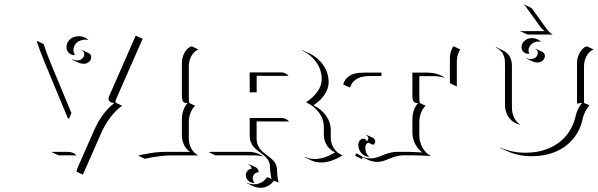

<svg xmlns="http://www.w3.org/2000/svg" viewBox="-20 -702 2756 885"><path d="M150.1 -509.5 151.1 -513.2 181.2 -499Q192.1 -462.9 214.8 -408.2L307.9 -183.8L309.6 -182.4L298.8 -156.2H293L275.4 -198.7Q258.1 -241 230.1 -307.7Q202.1 -374.5 183.1 -421.4Q161.1 -474.6 150.1 -509.5ZM219.7 0 220.9 -2H289.1Q319.8 -2 332 14.2L329.8 14.6Q325 14.2 319.1 14.2L249.8 13.9ZM286.4 -485.6Q286.4 -494.6 290 -503.3Q293.7 -512 300.7 -519.2Q307.6 -526.4 319.1 -530.8Q330.6 -535.2 344.7 -535.2Q369.1 -535.2 387.9 -517.8L384.3 -518.3Q379.4 -519 374.8 -519.3Q360.8 -519.3 349.7 -515Q338.6 -510.7 332 -503.8Q325.4 -496.8 321.9 -488.5Q318.4 -480.2 318.4 -471.7Q318.4 -459.7 324.5 -450.4L326.2 -448.5Q324.5 -448.2 322.8 -448.5Q306.2 -448.5 296.3 -459.1Q286.4 -469.7 286.4 -485.6ZM312 -427 312.7 -428.7Q323.2 -423.8 335.7 -423.8Q349.4 -423.8 358.8 -432.1Q368.2 -440.4 368.2 -452.1Q368.2 -464.8 357.4 -469.7L358.4 -471.2L388.4 -457.3Q400.4 -451.7 400.4 -438.5Q400.4 -426 390.3 -417Q380.1 -408 365.7 -408Q352.8 -408 342 -413.1ZM332 88.9 338.1 70.3 412.4 -98.4Q448.7 -182.1 507.1 -227.1Q480.2 -229 480.2 -247.1Q480.2 -253.2 483.9 -260.7Q498 -293.2 549.1 -409.2Q600.1 -525.1 604.7 -536.1L607.4 -537.1L637.5 -523.2L515.6 -246.1Q512.5 -238.8 512.5 -232.9Q512.5 -230.7 512.9 -228.8L542.7 -214.8Q481.9 -170.2 444.1 -83.5L362.1 103Z M617.2 15.6 629.4 11.7Q633.5 11 649.2 8.1Q664.8 5.1 671.8 4Q678.7 2.9 691.8 1.2Q704.8 -0.5 716.7 -1.2Q728.5 -2 741 -2H856.4Q838.4 -13.2 828.4 -33.9Q818.4 -54.7 818.4 -78.1V-152.3Q818.4 -174.8 825.6 -194.8Q832.8 -214.8 844.7 -226.6Q837.4 -226.8 833.1 -227.9Q828.9 -229 825.1 -232.7Q821.3 -236.3 819.8 -243.9Q818.4 -251.5 818.4 -263.7V-410.2Q818.4 -433.8 828.2 -454.6Q838.1 -475.3 856.2 -486.3L864.3 -488.3L894.3 -474.1Q882.8 -469.2 874 -460.1Q865.2 -450.9 860.2 -439.9Q855.2 -429 852.8 -417.8Q850.3 -406.7 850.3 -396.2V-249.5Q850.3 -234.4 852.8 -227.1L879.6 -214.4Q866.9 -203.9 858.6 -183Q850.3 -162.1 850.3 -138.4V-64Q850.3 -53 852.8 -42.1Q855.2 -31.2 860.2 -20.4Q865.2 -9.5 874 -0.5Q882.8 8.5 894.3 14.2H771.2Q719.7 14.2 647.2 29.8Z M942.4 0 949.7 -2H1126.5Q1145.8 -2 1163.1 3.8Q1180.4 9.5 1193.4 20L1187.7 18.3Q1172.6 14.2 1156.5 14.2L972.4 13.9ZM1113 105.5Q1113 94.5 1120.5 85.8Q1127.9 77.1 1139.6 76.2Q1139.2 69.3 1135.4 63.8Q1131.6 58.3 1125.5 55.7L1127 54.2L1157.2 68.4Q1164.1 71.5 1168 77.9Q1171.9 84.2 1171.9 92Q1160.6 92 1152.8 100.1Q1145 108.2 1145 119.6Q1145 130.6 1152.3 139.6L1152.6 141.6Q1136.2 141.6 1124.6 131Q1113 120.4 1113 105.5ZM1116.9 142.1 1117.2 140.1Q1132.6 147.5 1151.4 147.5Q1169.2 147.5 1184.9 138.8Q1200.7 130.1 1210.9 115Q1215.6 115 1222.2 118.7Q1228.8 122.3 1231.9 123.3Q1228.8 112.8 1226.7 95.8Q1224.6 78.9 1224.6 69.3Q1224.6 54.7 1219.5 43Q1214.4 31.2 1206.1 23.1Q1197.8 14.9 1187.7 7.4Q1177.7 0 1167.7 -7.8Q1157.7 -15.6 1149.4 -24.8Q1141.1 -33.9 1136 -47.5Q1130.9 -61 1130.9 -78.1V-158.2H1279.3Q1298.3 -158.2 1312.7 -141.8Q1310.1 -142.1 1307.4 -142.1L1162.8 -142.3V-64Q1162.8 -47.4 1168.1 -33.9Q1173.3 -20.5 1181.6 -11.5Q1189.9 -2.4 1200 5.4Q1210 13.2 1220 20.6Q1230 28.1 1238.3 36.4Q1246.6 44.7 1251.8 56.6Q1257.1 68.6 1257.1 83.3Q1257.1 94.7 1259.2 112.3Q1261.2 129.9 1264.9 139.6Q1251 135 1242.2 130.9Q1231.7 146 1215.6 154.8Q1199.5 163.6 1180.9 163.6Q1162.6 163.6 1147 156.2ZM1130.9 -276.4V-368.2H1277.3Q1287.1 -368.2 1295.8 -363.8Q1304.4 -359.4 1310.3 -351.8L1307.4 -352.3L1163.1 -352.5V-276.4ZM1371.8 -469.5 1373.3 -470.9 1403.6 -457Q1445.1 -437.7 1470 -401.7Q1494.9 -365.7 1494.9 -323Q1494.9 -293.7 1475.7 -265.4Q1456.5 -237.1 1424.8 -216.8Q1461.2 -199.2 1482.9 -168.7Q1504.6 -138.2 1504.6 -102.1V-68.8Q1504.6 -42 1517.6 -20.6Q1530.5 0.7 1553.2 11.5L1559.3 13.9Q1505.9 46.9 1460.2 46.9Q1435.5 46.9 1415 37.4L1384.8 23.2L1384.3 20.8Q1405 31 1430.2 31Q1473.9 31 1524.9 0.2Q1500.5 -10.3 1486.6 -32.3Q1472.7 -54.4 1472.7 -83V-116.2Q1472.7 -152.6 1450.8 -182.5Q1429 -212.4 1390.6 -230.7Q1422.6 -251.2 1442.7 -278.9Q1462.9 -306.6 1462.9 -336.9Q1462.9 -379.4 1438 -414.9Q1413.1 -450.4 1371.8 -469.5Z M1562.5 -312.5 1564.5 -322Q1570.1 -333.7 1578.4 -342Q1586.7 -350.3 1595.3 -355.2Q1604 -360.1 1615.5 -362.8Q1627 -365.5 1637.1 -366.3Q1647.2 -367.2 1660.2 -367.2H1738.3V-351.6H1690.4Q1679.4 -351.6 1670.8 -351Q1662.1 -350.3 1651.9 -348.5Q1641.6 -346.7 1633.5 -343Q1625.5 -339.4 1617.6 -333.6Q1609.6 -327.9 1603.3 -319Q1596.9 -310.1 1592.5 -298.3ZM1617.7 12.2Q1619.4 8.1 1624.8 4.6Q1644 18.6 1657.7 23.3Q1671.4 28.1 1691.4 28.1Q1702.1 28.1 1717.2 23.4Q1732.2 18.8 1745.2 13.1Q1758.3 7.3 1775.5 2.7Q1792.7 -2 1807.6 -2H1866.9Q1873.8 -2 1928 0.7Q1913.8 -7.3 1902.8 -23.2Q1891.8 -39.1 1886.4 -56Q1880.9 -73 1880.9 -87.9V-152.3Q1880.9 -174.8 1888.1 -194.9Q1895.3 -215.1 1907.2 -226.6Q1899.9 -226.8 1895.6 -227.9Q1891.4 -229 1887.7 -232.7Q1884 -236.3 1882.4 -243.9Q1880.9 -251.5 1880.9 -263.7V-367.2H1948.2Q1996.3 -367.2 2030 -344L2025.9 -344.2Q2003.9 -351.1 1978.3 -351.1H1912.8V-249.5Q1912.8 -234.6 1915.3 -227.1L1942.4 -214.4Q1929.4 -204.1 1921.1 -183.1Q1912.8 -162.1 1912.8 -138.2V-74Q1912.8 -63 1916.3 -50Q1919.7 -37.1 1926.1 -24Q1932.6 -11 1943.5 0.2Q1954.3 11.5 1967.5 17.1Q1963.9 17.1 1936.4 15.6Q1908.9 14.2 1897 14.2L1837.6 13.9Q1823.2 13.9 1806.2 18.7Q1789.1 23.4 1776 29.1Q1762.9 34.7 1747.8 39.4Q1732.7 44.2 1721.4 44.2Q1696.5 44.2 1677.7 35.2L1651.9 23.2Q1648.7 26.4 1648.9 31L1618.9 17.1ZM1631.8 -35.4Q1631.8 -46.6 1638.7 -54.7Q1645.5 -62.7 1655.3 -62.7Q1660.2 -62.7 1664.3 -59.9Q1668.5 -57.1 1669.7 -51.3Q1673.1 -52.2 1675.4 -55.9Q1677.7 -59.6 1677.7 -64.7Q1677.7 -69.3 1674.6 -73.4Q1671.4 -77.4 1666 -79.8L1667.5 -81.3L1697.5 -67.4Q1703.1 -64.7 1706.4 -60.3Q1709.7 -55.9 1709.7 -50.5Q1709.7 -44.2 1706.3 -39.6Q1702.9 -34.9 1698 -34.9L1677 -44.7Q1671.1 -41.7 1667.5 -35.4Q1663.8 -29.1 1663.8 -21.2Q1663.8 4.2 1680.4 19.5L1682.1 21.7Q1659.2 18.8 1645.5 3.4Q1631.8 -12 1631.8 -35.4ZM2053.7 -322.8V-432.6Q2053.7 -462.4 2067.9 -486.3L2071.3 -488.3L2101.3 -474.1Q2085.7 -449.5 2085.7 -418.5V-303.2L2055.7 -317.4Z M2378.7 -557.9 2379.9 -559.6Q2382.3 -558.6 2383.8 -558.6H2491Q2477.8 -567.4 2467.5 -582.3L2402.6 -672.9Q2399.4 -677.7 2393.6 -680.2L2394.5 -681.9L2424.8 -667.7Q2431.2 -664.8 2434.3 -659.9L2499.3 -569.3Q2512.5 -550.8 2528.1 -542.7H2414.8Q2411.6 -542.7 2408.9 -543.9ZM2264.9 -483.2 2267.3 -484.4 2297.4 -470.2Q2339.6 -450.4 2339.6 -397.9V-206.8Q2339.6 -181.6 2348.9 -161.7Q2358.2 -141.8 2375.2 -129.4L2377.9 -126.7Q2345.5 -134 2326.5 -159.1Q2307.6 -184.1 2307.6 -220.7V-412.1Q2307.6 -464.1 2264.9 -483.2ZM2286.4 -20 2287.1 -22Q2338.1 2 2402.3 2Q2462.9 2 2511.7 -19.2Q2560.5 -40.3 2591.8 -79.2Q2623 -118.2 2634.3 -170.9Q2636.7 -182.1 2644.2 -198.6Q2651.6 -215.1 2662.6 -227.5Q2661.1 -227.8 2660.2 -228Q2656.5 -228 2651.4 -226.3Q2646.2 -224.6 2639.6 -224.6V-410.2Q2639.6 -433.6 2649.7 -454.3Q2659.7 -475.1 2677.7 -486.3L2685.5 -488.3L2715.6 -474.4Q2704.1 -469 2695.4 -460Q2686.8 -450.9 2681.8 -440.2Q2676.8 -429.4 2674.3 -418.6Q2671.9 -407.7 2671.9 -396.5V-227.5L2696.5 -217L2688.2 -204.8Q2680.2 -193.6 2674.2 -179.8Q2668.2 -166 2666.3 -156.2Q2655.3 -103.3 2623.5 -64Q2591.8 -24.7 2542.6 -3.4Q2493.4 17.8 2432.4 18.1Q2367.9 18.1 2316.4 -6.1ZM2383.8 -483.4Q2383.8 -501.5 2397.8 -513.9Q2411.9 -526.4 2431.6 -526.4Q2456.3 -526.4 2474.9 -508.8L2470.9 -509.8Q2466.3 -510.5 2461.7 -510.5Q2442.9 -510.5 2429.4 -498Q2416 -485.6 2416 -468.8Q2416 -463.1 2419.2 -456.8L2420.7 -455.1Q2417.2 -454.3 2413.6 -454.3Q2401.6 -454.3 2392.7 -463Q2383.8 -471.7 2383.8 -483.4ZM2406.5 -432.1 2407 -434.1Q2416.3 -429.7 2426.5 -429.7Q2440.2 -429.7 2449.6 -438Q2459 -446.3 2459 -458Q2459 -470.7 2448.2 -475.3L2449.2 -477.1L2479.2 -463.1Q2484.9 -460.7 2488.2 -455.6Q2491.5 -450.4 2491.5 -444.3Q2491.5 -431.6 2481.2 -422.7Q2470.9 -413.8 2456.5 -413.8Q2446 -413.8 2436.5 -418.2Z"/></svg>

Font: AgreloyOut1
Style: Medium
Weight: 400
Designer: gluk
Foundry: gluk
Version: Version 0.27